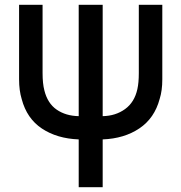

<svg xmlns="http://www.w3.org/2000/svg" viewBox="-20 -560 760 805"><path d="M310 24.5Q219 21 155.8 -21Q92.5 -63 71 -144.5Q60 -180.5 60 -227.5V-540H158.5V-253.5Q158.5 -210 166 -181Q179.5 -126.5 217.8 -100.2Q256 -74 310 -73V-540H410.5V-73Q465 -74 504.5 -102.8Q544 -131.5 556 -186.5Q562 -213.5 562 -253.5V-540H660.5V-227.5Q660.5 -180 649.5 -145.5Q628 -64.5 564.5 -21.8Q501 21 410.5 24.5V225H310Z"/></svg>

Font: Hauora SemiBold
Style: Regular
Weight: 600
Designer: Wayne Shih
Foundry: WCYS
Version: Version 1.001